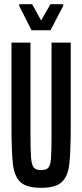

<svg xmlns="http://www.w3.org/2000/svg" viewBox="-20 -892 393 920"><path d="M35 -298V-688H126V-254Q126 -169 129 -135Q132 -101 142 -89Q152 -77 177 -77Q202 -77 212 -89Q222 -101 224.5 -134.5Q227 -168 227 -254V-688H319V-298Q319 -163 312 -104.5Q305 -46 275.5 -19Q246 8 177 8Q108 8 78.5 -19Q49 -46 42 -104Q35 -162 35 -298ZM131 -747 72 -864V-872H134L177 -794L222 -872H283V-864L222 -747Z"/></svg>

Font: Saira Ultra Condensed SemiBold
Style: Regular
Weight: 600
Width: 1
Designer: Hector Gatti with collaboration of the Omnibus-Type team
Foundry: Omnibus-Type
Version: Version 1.001; ttfautohint (v1.8)